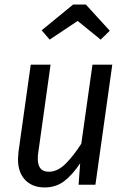

<svg xmlns="http://www.w3.org/2000/svg" viewBox="-20 -811 558 843"><path d="M59 -112Q59 -121 61 -143L115 -527H202L148 -141Q146 -131 146 -114Q146 -57 194 -57Q233 -57 268 -92Q303 -127 337 -180L386 -527H473L399 0H325L332 -94Q297 -42 261 -15Q225 12 176 12Q122 12 90.5 -21Q59 -54 59 -112ZM163 -678 301 -791H357L462 -676L422 -637L321 -719L198 -637Z"/></svg>

Font: Fira Sans Condensed
Style: Italic
Weight: 400
Width: 3
Italic angle: -8°
Designer: bBox Type GmbH & Carrois Corporate GbR & Edenspiekermann AG
Foundry: bBox Type GmbH & Carrois Corporate GbR & Edenspiekermann AG
Version: Version 4.301